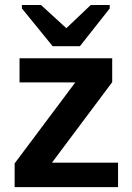

<svg xmlns="http://www.w3.org/2000/svg" viewBox="-20 -767 540 787"><path d="M40 0V-97.2L288.6 -429.2H60.1V-528.3H439.9V-430.2L192.9 -100.1H463.9V0ZM307.6 -577.6H195.8L69.8 -732.4V-746.6H147.9L251 -652.3H252.9L352.1 -746.6H429.7V-732.4Z"/></svg>

Font: Arial
Style: Bold
Weight: 700
Designer: Steve Matteson
Foundry: Ascender Corporation
Version: Version 2.00.3